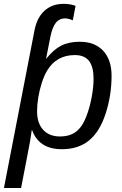

<svg xmlns="http://www.w3.org/2000/svg" viewBox="-45 -751 621 979"><path d="M270.5 9.8Q210.4 9.8 172.6 -15.6Q134.8 -41 119.1 -86.9H116.7Q114.7 -72.3 112.5 -57.6Q110.4 -43 107.9 -28.3Q97.2 30.8 85.4 89.6Q73.7 148.4 62.5 207.5H-24.9L130.9 -596.2Q143.1 -660.6 181.6 -696Q220.2 -731.4 279.3 -731.4Q313.5 -731.4 340.3 -721.2L326.2 -647.5Q302.7 -657.2 287.6 -657.2Q256.8 -657.2 239 -633.8Q221.2 -610.4 211.9 -563L189.9 -451.7H190.9Q227.5 -498 266.8 -518.1Q306.2 -538.1 361.8 -538.1Q438.5 -538.1 481.2 -491.9Q523.9 -445.8 523.9 -365.2Q523.9 -265.6 494.1 -173.3Q464.4 -80.6 409.7 -35.4Q355 9.8 270.5 9.8ZM336.4 -470.2Q243.2 -470.2 195.3 -391.1Q179.7 -364.7 168 -328.1Q156.2 -291.5 150.1 -253.7Q144 -215.8 144 -184.1Q144 -123 175 -89.1Q206.1 -55.2 261.2 -55.2Q321.3 -55.2 355.5 -90.8Q378.9 -114.3 396 -159.4Q413.1 -204.6 422.6 -256.1Q432.1 -307.6 432.1 -349.6Q432.1 -409.7 409.2 -439.9Q386.2 -470.2 336.4 -470.2Z"/></svg>

Font: Arimo
Style: Italic
Weight: 400
Italic angle: -12°
Designer: Steve Matteson
Foundry: Monotype Imaging Inc.
Version: Version 1.33